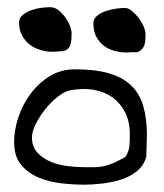

<svg xmlns="http://www.w3.org/2000/svg" viewBox="-20 -504 449 525"><path d="M18.6 -115.2Q18.6 -148.4 30.3 -183.6Q42 -218.8 64 -248Q85.9 -277.3 116.2 -295.9Q146.5 -314.5 185.5 -314.5Q240.2 -314.5 277.3 -303.7Q314.5 -293 337.9 -271Q361.3 -249 371.6 -214.4Q381.8 -179.7 381.8 -132.8Q381.8 -129.9 381.3 -121.6Q380.9 -113.3 380.9 -104.5Q380.9 -95.7 380.4 -87.4Q379.9 -79.1 379.9 -75.2Q373 -50.8 354 -35.6Q335 -20.5 310.1 -12.7Q285.2 -4.9 258.3 -2Q231.4 1 210 1Q179.7 1 146.5 -2.9Q113.3 -6.8 84.5 -19Q55.7 -31.2 37.1 -54.2Q18.6 -77.1 18.6 -115.2ZM67.4 -127.9Q67.4 -102.5 82.5 -86.4Q97.7 -70.3 119.1 -61.5Q140.6 -52.7 165.5 -49.8Q190.4 -46.9 208 -46.9Q225.6 -46.9 238.8 -46.9Q252 -46.9 264.6 -49.8Q277.3 -52.7 291 -58.6Q304.7 -64.5 323.2 -75.2Q333 -90.8 334 -106Q335 -121.1 335 -137.7Q335 -170.9 322.3 -196.3Q309.6 -221.7 288.1 -237.3Q266.6 -252.9 236.8 -258.3Q207 -263.7 170.9 -256.8Q156.2 -253.9 137.7 -239.3Q119.1 -224.6 103.5 -205.1Q87.9 -185.5 77.6 -164.6Q67.4 -143.6 67.4 -127.9ZM32.2 -443.4Q32.2 -455.1 42.5 -463.4Q52.7 -471.7 66.9 -476.6Q81.1 -481.4 95.2 -482.9Q109.4 -484.4 117.2 -484.4Q128.9 -484.4 139.2 -476.6Q149.4 -468.8 157.7 -457.5Q166 -446.3 170.9 -434.1Q175.8 -421.9 175.8 -413.1Q175.8 -405.3 175.3 -397.9Q174.8 -390.6 173.3 -384.3Q171.9 -377.9 167 -372.1Q162.1 -366.2 153.3 -364.3Q151.4 -364.3 147.5 -363.8Q143.6 -363.3 139.2 -363.3Q134.8 -363.3 130.9 -362.8Q127 -362.3 125 -362.3Q108.4 -362.3 91.3 -367.2Q74.2 -372.1 61.5 -381.8Q48.8 -391.6 40.5 -406.7Q32.2 -421.9 32.2 -443.4ZM235.4 -440.4Q235.4 -453.1 246.1 -461.4Q256.8 -469.7 270.5 -474.1Q284.2 -478.5 298.3 -480.5Q312.5 -482.4 320.3 -482.4Q331.1 -482.4 340.8 -474.1Q350.6 -465.8 358.9 -455.1Q367.2 -444.3 372.6 -432.1Q377.9 -419.9 377.9 -410.2Q377.9 -402.3 377.4 -395Q377 -387.7 375 -381.3Q373 -375 368.2 -369.6Q363.3 -364.3 355.5 -361.3Q353.5 -361.3 349.6 -361.3Q345.7 -361.3 341.3 -361.3Q336.9 -361.3 332.5 -360.8Q328.1 -360.4 327.1 -360.4Q310.5 -360.4 293.9 -364.7Q277.3 -369.1 264.2 -378.9Q251 -388.7 243.2 -403.8Q235.4 -418.9 235.4 -440.4Z"/></svg>

Font: Swanky and Moo Moo
Style: Regular
Weight: 400
Designer: Kimberly Geswein
Foundry: Kimberly Geswein
Version: Version 1.002 2001